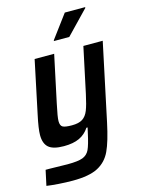

<svg xmlns="http://www.w3.org/2000/svg" viewBox="-137 -794 796 1073"><g transform="rotate(-15 260.5 -257.5)"><path d="M-3 192 16 104H39Q121 106 143 106Q204 106 231 95.5Q258 85 270.5 58.5Q283 32 297 -33L304 -64H297Q275 -30 239.5 -13.5Q204 3 150 3Q88 3 62 -19.5Q36 -42 36 -91Q36 -128 53 -206L117 -510H230L172 -237Q156 -163 156 -140Q156 -113 170.5 -105.5Q185 -98 223 -98Q263 -98 284.5 -112Q306 -126 318 -156Q330 -186 343 -247L399 -510H511L416 -62Q394 42 369 95.5Q344 149 293.5 175.5Q243 202 148 202Q109 202 66.5 199Q24 196 -3 192ZM247 -579 248 -584 347 -717H465L464 -712L336 -579Z"/></g></svg>

Font: Saira Semi Condensed Medium
Style: Italic
Weight: 500
Width: 4
Italic angle: -12°
Designer: Hector Gatti with collaboration of the Omnibus-Type team
Foundry: Omnibus-Type
Version: Version 1.001; ttfautohint (v1.8)